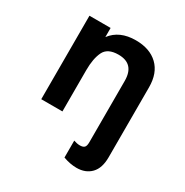

<svg xmlns="http://www.w3.org/2000/svg" viewBox="-166 -636 944 982"><g transform="rotate(30 306.5 -144.5)"><path d="M340 199V99Q360 106 377 106Q395 106 403 98Q411 90 411 68V-294Q411 -395 317 -395Q253 -395 233 -353.5Q213 -312 213 -244V-204V0H88V-493H213V-439Q261 -503 357 -503Q440 -503 487.5 -457.5Q535 -412 535 -328V85Q535 149 503.5 181.5Q472 214 419 214Q382 214 340 199Z"/></g></svg>

Font: Hanken Grotesk
Style: Bold
Weight: 700
Designer: Alfredo Marco Pradil
Foundry: Hanken Design Co.
Version: Version 3.014